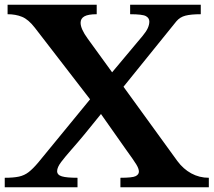

<svg xmlns="http://www.w3.org/2000/svg" viewBox="-22 -790 901 810"><path d="M499 -424 726 -111Q751 -77 785 -58.5Q819 -40 859 -40V0H486V-40Q537 -40 550.5 -47Q564 -54 564 -66Q564 -78 553.5 -95.5Q543 -113 511 -157L404 -309L335 -224Q306 -189 279.5 -159Q253 -129 236 -106.5Q219 -84 219 -68Q219 -52 239 -46Q259 -40 305 -40V0H-2V-40Q35 -40 58 -45Q81 -50 99 -64Q117 -78 139 -104L358 -371L125 -673Q98 -708 71 -719Q44 -730 10 -730V-770H386V-730Q350 -730 334 -721Q318 -712 318 -694Q318 -668 348 -627L451 -485L580 -639Q595 -657 601.5 -671.5Q608 -686 608 -699Q608 -714 593.5 -722Q579 -730 527 -730V-770H825V-730Q784 -730 760.5 -724Q737 -718 722 -700Z"/></svg>

Font: Libre Baskerville
Style: Bold
Weight: 700
Designer: Pablo Impallari, Rodrigo Fuenzalida
Foundry: Pablo Impallari, Rodrigo Fuenzalida
Version: Version 1.051; ttfautohint (v1.8.4.7-5d5b)